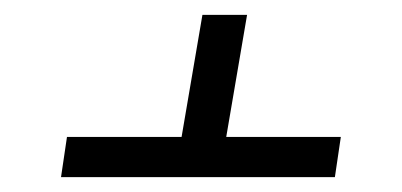

<svg xmlns="http://www.w3.org/2000/svg" viewBox="-20 -551 540 258"><path d="M62 -313 70 -367H224L252 -531H312L284 -367H438L430 -313Z"/></svg>

Font: Iosevka Term Curly Lt Obl
Style: Regular
Weight: 300
Italic angle: -9°
Designer: Belleve Invis
Foundry: Belleve Invis
Version: Version 32.3.0